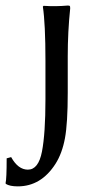

<svg xmlns="http://www.w3.org/2000/svg" viewBox="-61 -453 353 689"><path d="M182.1 -251V-120.1Q182.1 -11.2 172.1 43Q162.1 97.2 138.2 134.8Q86.4 215.8 2.9 215.8Q-25.9 215.8 -40 207L-41 204.1Q-37.1 189 -37.1 115.2L-21 110.8Q3.9 155.8 39.1 155.8Q77.1 155.8 89.6 90.8Q102.1 25.9 102.1 -96.2V-234.9Q102.1 -367.7 92.8 -429.2L95.2 -432.1Q138.2 -429.2 182.1 -433.1Q188 -433.1 189.5 -431.6Q190.9 -430.2 190.9 -422.9Q182.1 -338.9 182.1 -251Z"/></svg>

Font: Biolilbert
Style: Regular
Weight: 400
Designer: Philipp H. Poll
Foundry: Philipp H. Poll
Version: Version 1.1.0